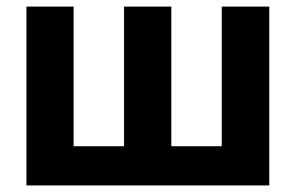

<svg xmlns="http://www.w3.org/2000/svg" viewBox="-20 -566 902 586"><path d="M60.7 -545.9H204.7V-119.7H358.6V-545.9H502.9V-119.7H656.8V-545.9H801.8V0H60.7Z"/></svg>

Font: Inter
Style: Regular
Weight: 400
Designer: Rasmus Andersson
Foundry: rsms
Version: Version 4.000;git-8c9346024